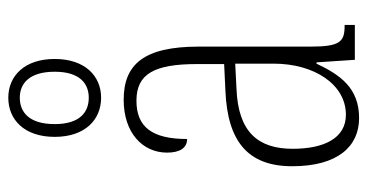

<svg xmlns="http://www.w3.org/2000/svg" viewBox="-226 -628 864 451"><g transform="rotate(-90 205.5 -402.0)"><path d="M202 -596C253 -596 293 -634 293 -705C293 -776 253 -814 202 -814C150 -814 110 -776 110 -705C110 -634 150 -596 202 -596ZM202 -625C168 -625 140 -646 140 -705C140 -765 168 -787 202 -787C235 -787 263 -765 263 -705C263 -646 235 -625 202 -625ZM154 10C224 10 255 -33 282 -90H285L291 0H373V-24H371C333 -24 322 -35 322 -105V-367C322 -496 280 -543 197 -543C120 -543 73 -499 73 -441C73 -411 84 -394 105 -394C105 -476 133 -513 195 -513C258 -513 281 -471 281 -371V-307L218 -304C99 -299 41 -251 41 -147C41 -41 87 10 154 10ZM162 -21C107 -21 82 -72 82 -146C82 -227 121 -274 223 -278L282 -281V-191C282 -95 233 -21 162 -21Z"/></g></svg>

Font: Noto Serif Armenian ExtraCondensed ExtraLight
Style: Regular
Weight: 200
Width: 2
Designer: Monotype Design Team
Foundry: Monotype Imaging Inc.
Version: Version 2.008